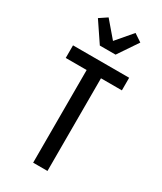

<svg xmlns="http://www.w3.org/2000/svg" viewBox="-241 -1075 982 1161"><g transform="rotate(30 250.0 -494.5)"><path d="M200 0V-647H54V-735H446V-647H300V0ZM195 -815 102 -953 156 -989 250 -879 344 -989 398 -953 305 -815Z"/></g></svg>

Font: Iosevka Semibold
Style: Regular
Weight: 600
Monospace: yes
Designer: Belleve Invis
Foundry: Belleve Invis
Version: Version 33.2.3; ttfautohint (v1.8.4)